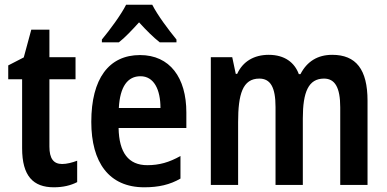

<svg xmlns="http://www.w3.org/2000/svg" viewBox="-20 -786 1645 816"><path d="M244 -89C207 -89 190 -113 190 -163V-449H301V-543H190V-660H113L81 -542L15 -508V-449H74V-156C74 -38 121 10 209 10C248 10 281 2 308 -12V-103C287 -95 264 -89 244 -89Z M627 -766H516C495 -724 447 -659 413 -618V-606H485C511 -626 540 -657 571 -691C602 -657 631 -628 659 -606H730V-618C694 -662 650 -721 627 -766ZM575 -552C443 -552 368 -452 368 -268C368 -96 443 10 593 10C654 10 702 -1 747 -27V-123C699 -96 657 -84 606 -84C526 -84 486 -137 484 -242H772V-308C772 -456 702 -552 575 -552ZM577 -462C634 -462 662 -406 662 -327H485C490 -419 523 -462 577 -462Z M1392 -553C1330 -553 1285 -525 1257 -471H1250C1232 -520 1190 -553 1122 -553C1060 -553 1012 -525 988 -472H982L967 -543H876V0H992V-267C992 -385 1011 -452 1082 -452C1129 -452 1151 -416 1151 -331V0H1267V-283C1267 -395 1291 -452 1357 -452C1403 -452 1426 -415 1426 -330V0H1542V-358C1542 -491 1493 -553 1392 -553Z"/></svg>

Font: Noto Sans Khmer Condensed SemiBold
Style: Regular
Weight: 600
Width: 3
Designer: Danh Hong and the Monotype Design Team
Foundry: Monotype Imaging Inc.
Version: Version 2.004